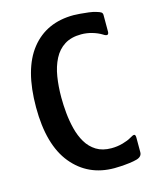

<svg xmlns="http://www.w3.org/2000/svg" viewBox="-106 -753 675 834"><g transform="rotate(-15 232.0 -336.0)"><path d="M431 -30Q431 -10 407 -3Q393 1 372.5 3.5Q352 6 333.5 7Q315 8 305 8Q187 8 115.5 -79Q44 -166 44 -335Q44 -506 113 -593Q182 -680 305 -680Q315 -680 333.5 -678.5Q352 -677 372.5 -674.5Q393 -672 407 -667Q418 -664 424.5 -660Q431 -656 431 -647V-573Q431 -549 406 -566Q388 -577 364 -584Q340 -591 315 -591Q270 -591 240 -572Q210 -553 192.5 -519Q175 -485 168 -441.5Q161 -398 161 -348Q161 -315 164.5 -278Q168 -241 177 -205.5Q186 -170 203 -141.5Q220 -113 247.5 -96Q275 -79 315 -79Q342 -79 366.5 -86Q391 -93 404 -101Q420 -111 425.5 -109.5Q431 -108 431 -95Z"/></g></svg>

Font: Glory Thin SemiBold
Style: Regular
Weight: 600
Version: Version 1.011